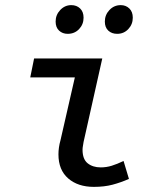

<svg xmlns="http://www.w3.org/2000/svg" viewBox="-20 -717 640 749"><path d="M346 12Q284 12 246 -21Q208 -54 208 -115Q208 -128 210 -142Q212 -156 216 -170L272 -415H98L113 -489H379L306 -163Q305 -155 303.5 -147.5Q302 -140 302 -133Q302 -96 322 -80Q342 -64 373 -64Q395 -64 416 -70.5Q437 -77 462 -89L483 -19Q451 -5 419 3.5Q387 12 346 12ZM244 -585Q224 -585 210.5 -597.5Q197 -610 197 -633Q197 -659 215 -678Q233 -697 258 -697Q279 -697 292.5 -684Q306 -671 306 -648Q306 -622 288.5 -603.5Q271 -585 244 -585ZM437 -585Q416 -585 402.5 -597.5Q389 -610 389 -633Q389 -659 407 -678Q425 -697 451 -697Q471 -697 484.5 -684Q498 -671 498 -648Q498 -622 480.5 -603.5Q463 -585 437 -585Z"/></svg>

Font: Source Code Pro ExtraLight Medium
Style: Italic
Weight: 500
Italic angle: -11°
Monospace: yes
Version: Version 1.016;hotconv 1.0.116;makeotfexe 2.5.65601